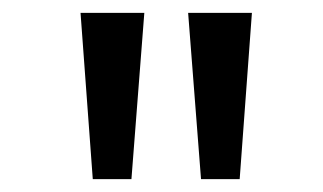

<svg xmlns="http://www.w3.org/2000/svg" viewBox="-20 -749 501 298"><path d="M124 -471 105 -729H204L184 -471ZM292 -471 272 -729H371L352 -471Z"/></svg>

Font: Noto Sans Devanagari Condensed
Style: Regular
Weight: 400
Width: 3
Designer: Jelle Bosma - Monotype Design Team
Foundry: Monotype Imaging Inc.
Version: Version 2.004; ttfautohint (v1.8.4.7-5d5b)